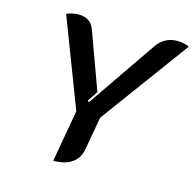

<svg xmlns="http://www.w3.org/2000/svg" viewBox="-105 -816 944 932"><g transform="rotate(15 367.0 -350.0)"><path d="M288 -252 118 -696Q128 -701 145 -705Q162 -709 176 -709Q208 -709 228.5 -695.5Q249 -682 259 -653L363 -368L328 -316L336 -311L571 -653Q608 -709 675 -709Q691 -709 709 -705Q727 -701 734 -696L408 -252L378 -83Q370 -39 335 -15Q300 9 242 9Z"/></g></svg>

Font: K2D SemiBold
Style: Italic
Weight: 600
Italic angle: -10°
Designer: Katatrad Aksorn Co.,Ltd.
Foundry: Cadson Demak Co.,Ltd.
Version: Version 1.000; ttfautohint (v1.6)